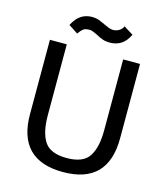

<svg xmlns="http://www.w3.org/2000/svg" viewBox="-129 -988 953 1099"><g transform="rotate(15 347.0 -438.5)"><path d="M332 -798Q329 -799 313.5 -806.5Q298 -814 285 -814Q260 -814 248.5 -805.5Q237 -797 221 -775L166 -811Q187 -852 215 -870.5Q243 -889 280 -889Q302 -889 318.5 -883Q335 -877 361 -865Q375 -858 388.5 -853Q402 -848 413 -848Q433 -848 449.5 -858Q466 -868 473 -885L529 -850Q509 -809 480.5 -791Q452 -773 414 -773Q391 -773 372 -779.5Q353 -786 332 -798ZM347 12Q80 12 80 -260V-700H180V-280Q180 -178 215 -124.5Q250 -71 347 -71Q444 -71 479 -124.5Q514 -178 514 -280V-700H614V-260Q614 12 347 12Z"/></g></svg>

Font: Voces
Style: Regular
Weight: 400
Designer: Ana Paula Megda, Pablo Ugerman
Foundry: Ana Paula Megda, Pablo Ugerman
Version: Version 1.100